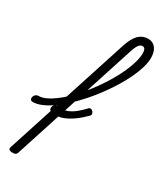

<svg xmlns="http://www.w3.org/2000/svg" viewBox="-535 -1136 1488 1768"><g transform="rotate(30 209.0 -252.0)"><path d="M-77 515Q-94 515 -107.5 508Q-121 501 -116 482L315 -850Q335 -910 359.5 -947Q384 -984 415.5 -1001.5Q447 -1019 485 -1019Q536 -1019 565 -981Q594 -943 594 -879Q594 -833 577.5 -775.5Q561 -718 531 -654Q501 -590 460 -523.5Q419 -457 370.5 -391Q322 -325 268.5 -265Q215 -205 160.5 -153.5Q106 -102 51.5 -64Q-3 -26 -53.5 -4.5Q-104 17 -147 17Q-166 17 -172 5.5Q-178 -6 -174.5 -20.5Q-171 -35 -158.5 -46.5Q-146 -58 -128 -58Q-93 -58 -51 -77.5Q-9 -97 37.5 -131.5Q84 -166 131 -212.5Q178 -259 224 -314Q270 -369 312 -429Q354 -489 389.5 -550Q425 -611 451 -670Q477 -729 492 -782.5Q507 -836 507 -879Q507 -905 498.5 -920Q490 -935 470 -935Q459 -935 447 -926Q435 -917 423.5 -896.5Q412 -876 400 -838L-29 489Q-33 502 -43.5 508.5Q-54 515 -77 515ZM101 17Q84 17 67.5 13.5Q51 10 39 6Q27 1 25 -12.5Q23 -26 28.5 -39.5Q34 -53 45.5 -61.5Q57 -70 73 -65Q79 -64 84.5 -63Q90 -62 97 -61.5Q104 -61 111 -61Q145 -61 179 -74.5Q213 -88 249.5 -116.5Q286 -145 327 -189Q337 -199 349 -196.5Q361 -194 370 -184Q379 -174 381.5 -161.5Q384 -149 374 -139Q325 -89 277 -54.5Q229 -20 184.5 -1.5Q140 17 101 17Z"/></g></svg>

Font: Playwrite BE VLG
Style: Regular
Weight: 400
Designer: Veronika Burian, José Scaglione
Foundry: TypeTogether
Version: Version 1.002